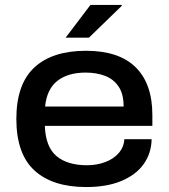

<svg xmlns="http://www.w3.org/2000/svg" viewBox="-20 -743 681 775"><path d="M245 -591 345 -723H471L472 -720L339 -591ZM328 12Q192 12 119 -55Q46 -122 46 -263Q46 -403 118.5 -470.5Q191 -538 327 -538Q460 -538 527.5 -471.5Q595 -405 595 -279V-235H161Q164 -150 208 -113Q252 -76 331 -76Q370 -76 404 -88.5Q438 -101 459 -125Q480 -149 482 -181H592Q591 -125 560.5 -81.5Q530 -38 471 -13Q412 12 328 12ZM162 -313H479Q479 -364 458.5 -394Q438 -424 403.5 -437Q369 -450 326 -450Q254 -450 211.5 -416.5Q169 -383 162 -313Z"/></svg>

Font: Archivo SemiExpanded Medium
Style: Regular
Weight: 500
Width: 6
Designer: Hector Gatti
Foundry: Omnibus-Type
Version: Version 2.001; ttfautohint (v1.8.3)